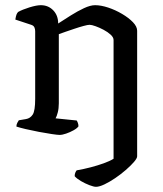

<svg xmlns="http://www.w3.org/2000/svg" viewBox="-20 -520 630 740"><path d="M350.1 200Q341.3 200 324.5 193.6Q307.7 187.1 291.6 177.7Q275.6 168.2 267.8 159.1Q267.8 150.3 270.7 144.4Q273.6 138.5 275.6 136.5Q302.6 131.8 329.5 124.8Q356.3 117.8 379.4 109.5Q402.5 101.3 417.7 91.9V-365.9Q417.7 -375.9 406.7 -386.2Q395.6 -396.5 379.4 -405.1Q363.2 -413.7 348.2 -419Q333.2 -424.4 325.3 -424.4Q318.3 -424.4 302.2 -420Q286.1 -415.7 267.2 -409.3Q248.3 -403 231.6 -397.2Q215 -391.3 206.7 -388.3V-122Q206.7 -102.3 202.7 -86.8Q198.7 -71.2 194.2 -63.9L275.6 -55.6Q277.8 -52.4 280.1 -46.3Q282.4 -40.3 282.4 -33Q277.1 -25.4 263.6 -17.9Q250 -10.3 235.1 -5.2Q220.2 0 209.6 0Q201.9 0 179.7 -3.3Q157.6 -6.5 130.3 -11.7Q103 -16.9 79 -22.5Q55 -28.2 43.2 -32.2Q43.2 -39.7 46.6 -46.4Q50 -53 52.5 -56.4L80.3 -61.1Q96.6 -63.9 106.1 -78.4Q115.6 -92.9 115.6 -139.1V-399.9Q115.6 -407.9 112.5 -414.7Q109.4 -421.5 99.9 -424.5L39.1 -444.6Q41.1 -457.5 43.6 -463.9Q46.2 -470.4 50 -474Q66.3 -483.1 93.6 -491.6Q121 -500 137.2 -500Q166 -500 185.1 -480.3Q204.2 -460.6 204.2 -429.4Q227.5 -444.7 253.3 -460.8Q279.1 -477 303.7 -488.5Q328.4 -500 346.6 -500Q369.1 -500 397.1 -490.8Q425 -481.5 450.5 -466.4Q476.1 -451.3 492.4 -434.4Q508.6 -417.5 508.6 -401.5V82.4Q508.6 90.1 496.3 104.3Q484 118.5 464.9 135.1Q445.8 151.7 424.2 166.4Q402.5 181.1 382.6 190.6Q362.7 200 350.1 200Z"/></svg>

Font: Texturina Medium
Style: Regular
Weight: 500
Designer: Guillermo Torres Carreño
Foundry: Omnibus-Type
Version: Version 1.003